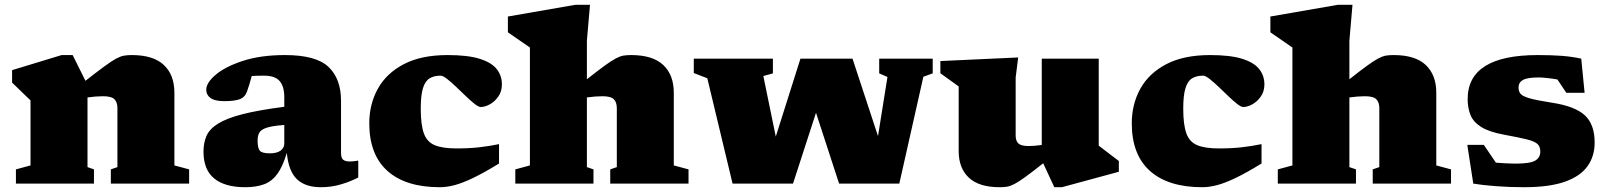

<svg xmlns="http://www.w3.org/2000/svg" viewBox="-20 -767 6716 802"><path d="M443 -59.5 470.5 -69V-315.5Q470.5 -339.5 458.2 -352.2Q446 -365 410.5 -365Q381 -365 345.5 -360V-69L372.5 -59.5V0H46.5V-59.5L107.5 -76V-347.5L30.5 -422V-474L237.5 -537H283.5L337 -429.5Q387 -468.5 417 -490.5Q447 -512.5 465.2 -522.2Q483.5 -532 497.8 -534.5Q512 -537 530.5 -537Q620.5 -537 664.5 -495.5Q708.5 -454 708.5 -379.5V-76L770 -59.5V0H443Z M1476.5 -25.5Q1443.5 -8.5 1404 3.2Q1364.5 15 1320 15Q1256 15 1220.8 -18Q1185.5 -51 1178 -128.5Q1161.5 -72.5 1139 -41.2Q1116.5 -10 1083.8 2.5Q1051 15 1004 15Q919.5 15 874.8 -21.5Q830 -58 830 -133.5Q830 -170.5 842.5 -199.2Q855 -228 890.2 -250.2Q925.5 -272.5 992.2 -289.8Q1059 -307 1167.5 -321V-361Q1167.5 -406.5 1147.8 -428.8Q1128 -451 1082.5 -451Q1065 -451 1052.8 -450.5Q1040.5 -450 1031.5 -449.5Q1022.5 -414.5 1012 -385.5Q1003.5 -361 981.8 -352.8Q960 -344.5 917 -344.5Q877.5 -344.5 859.5 -357.5Q841.5 -370.5 841.5 -392Q841.5 -421.5 881.5 -455.2Q921.5 -489 995.5 -513Q1069.5 -537 1170.5 -537Q1300 -537 1352.2 -487.5Q1404.5 -438 1404.5 -345.5V-128.5Q1404.5 -107 1413.5 -99.8Q1422.5 -92.5 1441 -92.5Q1454 -92.5 1476.5 -96ZM1056 -180Q1056 -149 1065 -137.8Q1074 -126.5 1107 -126.5Q1136.5 -126.5 1152 -137.8Q1167.5 -149 1167.5 -168V-245Q1119.5 -241.5 1095.5 -234Q1071.5 -226.5 1063.8 -213.8Q1056 -201 1056 -180Z M1849.5 -537Q1934 -537 1983.5 -521.5Q2033 -506 2054.8 -478.5Q2076.5 -451 2076.5 -414.5Q2076.5 -385 2061.5 -363.8Q2046.5 -342.5 2026 -331.2Q2005.5 -320 1988 -320Q1979 -320 1962.2 -333.2Q1945.5 -346.5 1925.2 -366Q1905 -385.5 1884.5 -405Q1864 -424.5 1847 -437.8Q1830 -451 1820 -451Q1793 -451 1774.5 -439.8Q1756 -428.5 1746.8 -398.8Q1737.5 -369 1737.5 -313Q1737.5 -246 1750.5 -210Q1763.5 -174 1796 -160.5Q1828.5 -147 1887 -147Q1940 -147 1981.8 -151.8Q2023.5 -156.5 2064.5 -165V-84Q2001 -45 1956 -23.5Q1911 -2 1878.2 6.5Q1845.5 15 1817 15Q1674.5 15 1598.5 -53Q1522.5 -121 1522.5 -252Q1522.5 -331.5 1558.2 -396.2Q1594 -461 1666.8 -499Q1739.5 -537 1849.5 -537Z M2459 0H2132.5V-59.5L2193.5 -76V-568.5L2101.5 -632V-698L2383.5 -747H2444.5L2431.5 -597V-436Q2478.5 -473 2506.8 -493.5Q2535 -514 2552.8 -523.2Q2570.5 -532.5 2584.5 -534.8Q2598.5 -537 2616.5 -537Q2706.5 -537 2750.5 -495.5Q2794.5 -454 2794.5 -379.5V-76L2856 -59.5V0H2529V-59.5L2556.5 -69V-315.5Q2556.5 -339.5 2544.2 -352.2Q2532 -365 2496.5 -365Q2467 -365 2431.5 -360V-69L2459 -59.5Z M3687 -445.5 3652.5 -460.5V-522H3876V-460.5L3837 -446.5L3736.5 0H3485L3388.5 -296L3292.5 0H3040L2934.5 -440L2878 -462V-522H3208.5V-460.5L3168.5 -449.5L3220.5 -196.5L3323.5 -522H3541L3647.5 -198.5Z M4222.5 -201.5Q4222.5 -177.5 4234.5 -167.2Q4246.5 -157 4276.5 -157Q4286.5 -157 4300.5 -158Q4314.5 -159 4331.5 -161.5V-522H4569.5V-158.5L4653.5 -94.5V-49.5L4415.5 15H4384L4337.5 -85Q4291.5 -48.5 4263.2 -28Q4235 -7.5 4217.5 1.5Q4200 10.5 4186.5 12.8Q4173 15 4155.5 15Q4069.5 15 4027 -24.8Q3984.5 -64.5 3984.5 -136V-406L3908 -461V-512L4233 -527L4222.5 -443Z M5034.5 -537Q5119 -537 5168.5 -521.5Q5218 -506 5239.8 -478.5Q5261.5 -451 5261.5 -414.5Q5261.5 -385 5246.5 -363.8Q5231.5 -342.5 5211 -331.2Q5190.5 -320 5173 -320Q5164 -320 5147.2 -333.2Q5130.5 -346.5 5110.2 -366Q5090 -385.5 5069.5 -405Q5049 -424.5 5032 -437.8Q5015 -451 5005 -451Q4978 -451 4959.5 -439.8Q4941 -428.5 4931.8 -398.8Q4922.5 -369 4922.5 -313Q4922.5 -246 4935.5 -210Q4948.5 -174 4981 -160.5Q5013.5 -147 5072 -147Q5125 -147 5166.8 -151.8Q5208.5 -156.5 5249.5 -165V-84Q5186 -45 5141 -23.5Q5096 -2 5063.2 6.5Q5030.5 15 5002 15Q4859.5 15 4783.5 -53Q4707.5 -121 4707.5 -252Q4707.5 -331.5 4743.2 -396.2Q4779 -461 4851.8 -499Q4924.5 -537 5034.5 -537Z M5644 0H5317.5V-59.5L5378.5 -76V-568.5L5286.5 -632V-698L5568.5 -747H5629.5L5616.5 -597V-436Q5663.5 -473 5691.8 -493.5Q5720 -514 5737.8 -523.2Q5755.5 -532.5 5769.5 -534.8Q5783.5 -537 5801.5 -537Q5891.5 -537 5935.5 -495.5Q5979.5 -454 5979.5 -379.5V-76L6041 -59.5V0H5714V-59.5L5741.5 -69V-315.5Q5741.5 -339.5 5729.2 -352.2Q5717 -365 5681.5 -365Q5652 -365 5616.5 -360V-69L5644 -59.5Z M6403.5 -537Q6460 -537 6503.2 -533.8Q6546.5 -530.5 6585 -522L6599 -379.5H6522.5L6485.5 -435Q6462.5 -439 6441.8 -441.2Q6421 -443.5 6408 -443.5Q6361 -443.5 6342 -433.2Q6323 -423 6323 -401Q6323 -386 6331.2 -375.5Q6339.5 -365 6369 -356.5Q6398.5 -348 6462.5 -338Q6558.5 -323.5 6599.8 -285.5Q6641 -247.5 6641 -171.5Q6641 -114.5 6611.2 -72.8Q6581.5 -31 6516.8 -8Q6452 15 6346 15Q6284 15 6226.8 10.5Q6169.5 6 6134 0L6109 -162H6178L6228.5 -87.5Q6248 -86 6269.5 -84.8Q6291 -83.5 6309 -83.5Q6371.5 -83.5 6392.8 -96.2Q6414 -109 6414 -133.5Q6414 -154.5 6402.2 -165.5Q6390.5 -176.5 6357.8 -184.8Q6325 -193 6262 -204.5Q6199.5 -216 6166.8 -236.8Q6134 -257.5 6122.2 -287Q6110.5 -316.5 6110.5 -353Q6110.5 -537 6403.5 -537Z"/></svg>

Font: Newsreader 6pt ExtraBold
Style: Regular
Weight: 800
Designer: Hugues Gentile
Foundry: Production Type
Version: Version 1.003; ttfautohint (v1.8.3)